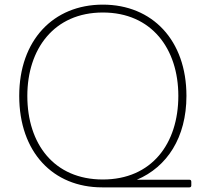

<svg xmlns="http://www.w3.org/2000/svg" viewBox="-20 -796 909 829"><path d="M798 -20H571C701 -75 785 -202 785 -382C785 -622 638 -776 424 -776C210 -776 63 -622 63 -382C63 -139 209 13 421 13H798C803 13 806 10 806 5V-11C806 -17 803 -20 798 -20ZM424 -21C213 -21 98 -175 98 -382C98 -584 213 -742 424 -742C635 -742 750 -585 750 -382C750 -176 635 -21 424 -21Z"/></svg>

Font: LINE Seed JP_OTF Thin
Style: Regular
Weight: 250
Designer: LY Corporation & Fontrix & Fontworks
Version: Version 1.007